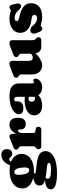

<svg xmlns="http://www.w3.org/2000/svg" viewBox="1024 -1688 908 2997"><g transform="rotate(-90 1478.5 -190.0)"><path d="M400 -73.5Q346.5 -79 317.8 -82.2Q289 -85.5 278.2 -89.8Q267.5 -94 267.5 -102.5Q267.5 -107.5 271.5 -111.2Q275.5 -115 283.5 -120L277.5 -130Q201.5 -130 158.2 -115.8Q115 -101.5 97.2 -78.8Q79.5 -56 79.5 -30Q79.5 -3 94 18Q108.5 39 150 53.8Q191.5 68.5 271.5 77.5Q333 84 368.8 88.5Q404.5 93 419.5 99.2Q434.5 105.5 434.5 117.5Q434.5 127.5 426 135.2Q417.5 143 393.2 147Q369 151 321.5 151Q241.5 151 214.5 137.8Q187.5 124.5 187.5 101.5Q187.5 91.5 191.2 81.5Q195 71.5 198.5 68L195.5 59Q99.5 59 60.5 82Q21.5 105 21.5 151Q21.5 181 48 202Q74.5 223 130 234Q185.5 245 272.5 245Q442.5 245 530 194.8Q617.5 144.5 617.5 67.5Q617.5 24 595 -4.5Q572.5 -33 524.5 -49.5Q476.5 -66 400 -73.5ZM378 -444.5 436 -437.5Q449 -469 461 -485Q473 -501 489.5 -501Q502 -501 509.8 -493.8Q517.5 -486.5 525.2 -477.2Q533 -468 545.5 -460.8Q558 -453.5 579.5 -453.5Q612.5 -453.5 630.5 -476.8Q648.5 -500 648.5 -538Q648.5 -579.5 623 -601.5Q597.5 -623.5 561 -623.5Q510 -623.5 467 -590.5Q424 -557.5 396 -488.5ZM574.5 -310Q574.5 -359.5 545.2 -401.5Q516 -443.5 458.5 -469Q401 -494.5 316 -494.5Q227.5 -494.5 164.8 -470Q102 -445.5 68.8 -400.8Q35.5 -356 35.5 -294.5Q35.5 -242.5 67.2 -202Q99 -161.5 160.8 -138.5Q222.5 -115.5 312.5 -115.5Q391.5 -115.5 450.2 -139.5Q509 -163.5 541.8 -207.2Q574.5 -251 574.5 -310ZM291.5 -421.5Q326 -421.5 343.2 -378.8Q360.5 -336 362.5 -268Q364 -228 354 -208.2Q344 -188.5 317.5 -188.5Q297 -188.5 281.8 -207.2Q266.5 -226 258 -261.8Q249.5 -297.5 247.5 -348.5Q246.5 -370 250.5 -386.2Q254.5 -402.5 264.5 -412Q274.5 -421.5 291.5 -421.5Z M877 -264Q877 -345 896.8 -396.5Q916.5 -448 951.5 -472.5Q986.5 -497 1032 -497Q1081 -497 1109.5 -464.5Q1138 -432 1138 -367Q1138 -302 1112.2 -272Q1086.5 -242 1044.5 -242Q1001 -242 979 -261.5Q957 -281 957 -314.5V-336Q957 -350 951 -356.5Q945 -363 935 -363Q925 -363 917 -353.8Q909 -344.5 904.5 -325.8Q900 -307 900 -279ZM887 -446 900 -348V-142Q900 -118.5 906.2 -106.5Q912.5 -94.5 928 -92L963 -87Q982 -84.5 990 -72.5Q998 -60.5 998 -43Q998 -23 985.5 -11.5Q973 0 951 0H694Q672.5 0 659.8 -11.5Q647 -23 647 -43Q647 -58 653.5 -68.2Q660 -78.5 672 -87L679 -92Q686 -97 689.5 -106.8Q693 -116.5 693 -142V-305Q693 -327.5 687.5 -335.8Q682 -344 673 -349L666 -353Q655 -359.5 648 -368.2Q641 -377 641 -391Q641 -407 650.5 -418Q660 -429 681 -437L787 -478Q809 -486.5 823.8 -491.8Q838.5 -497 850 -497Q865 -497 874.2 -486Q883.5 -475 887 -446Z M1485 -82.5V-95.5L1465 -99V-380Q1465 -399 1454.8 -410.5Q1444.5 -422 1427 -422Q1414 -422 1404.2 -415.8Q1394.5 -409.5 1394.5 -399V-368Q1394.5 -326 1365.8 -303Q1337 -280 1283.5 -280Q1238 -280 1215.8 -299.2Q1193.5 -318.5 1193.5 -353Q1193.5 -386 1225.5 -419Q1257.5 -452 1322.5 -474Q1387.5 -496 1485.5 -496Q1581 -496 1627.8 -457.2Q1674.5 -418.5 1674.5 -351.5V-135Q1674.5 -127.5 1678.8 -121.2Q1683 -115 1693.5 -115Q1699.5 -115 1703 -116.5Q1706.5 -118 1709.5 -120Q1712 -121.5 1714.8 -122.8Q1717.5 -124 1721.5 -124Q1735 -124 1742.2 -114.8Q1749.5 -105.5 1749.5 -92Q1749.5 -67 1733.2 -42.5Q1717 -18 1687.2 -2Q1657.5 14 1616.5 14Q1560.5 14 1522.8 -13.2Q1485 -40.5 1485 -82.5ZM1175.5 -108Q1175.5 -178 1240 -219Q1304.5 -260 1410.5 -260Q1439.5 -260 1462.2 -256.8Q1485 -253.5 1499 -247L1478 -188.5Q1468 -194 1458 -196.5Q1448 -199 1436 -199Q1414.5 -199 1401.5 -185.5Q1388.5 -172 1388.5 -150Q1388.5 -126 1402.2 -112Q1416 -98 1439 -98Q1455 -98 1467.5 -103.8Q1480 -109.5 1486 -116L1499 -57Q1474.5 -23 1427.5 -4.5Q1380.5 14 1327.5 14Q1258 14 1216.8 -21Q1175.5 -56 1175.5 -108Z M2147.5 -90V-110L2137.5 -112V-305Q2137.5 -327.5 2132 -335.8Q2126.5 -344 2117.5 -349L2110.5 -353Q2099.5 -360 2092.5 -368.5Q2085.5 -377 2085.5 -391Q2085.5 -407 2095 -418Q2104.5 -429 2125.5 -437L2231.5 -478Q2257 -488 2273.5 -492.5Q2290 -497 2308.5 -497Q2327.5 -497 2338.5 -484.2Q2349.5 -471.5 2349.5 -452V-142Q2349.5 -116.5 2353.2 -107Q2357 -97.5 2363.5 -92L2370.5 -87Q2382.5 -79 2389 -68.5Q2395.5 -58 2395.5 -43Q2395.5 -23 2383 -11.5Q2370.5 0 2348.5 0H2238.5Q2202.5 0 2175 -26.2Q2147.5 -52.5 2147.5 -90ZM1814.5 -146V-305Q1814.5 -327.5 1809 -335.8Q1803.5 -344 1794.5 -349L1787.5 -353Q1776.5 -360 1769.5 -368.5Q1762.5 -377 1762.5 -391Q1762.5 -407 1772 -418Q1781.5 -429 1802.5 -437L1908.5 -478Q1934 -488 1950.5 -492.5Q1967 -497 1985.5 -497Q2004.5 -497 2015.5 -484.2Q2026.5 -471.5 2026.5 -452V-197Q2026.5 -165.5 2038.8 -149.2Q2051 -133 2073.5 -133Q2088.5 -133 2103.2 -138Q2118 -143 2133.5 -157L2150.5 -173L2188.5 -129L2165.5 -107Q2096.5 -41 2047 -13.5Q1997.5 14 1955.5 14Q1892.5 14 1853.5 -30.5Q1814.5 -75 1814.5 -146Z M2698 -416Q2671 -416 2659 -406.5Q2647 -397 2647 -384Q2647 -376 2652 -368.8Q2657 -361.5 2666.2 -356Q2675.5 -350.5 2689 -348Q2776 -330.5 2828.2 -304Q2880.5 -277.5 2903.8 -241.5Q2927 -205.5 2927 -160Q2927 -80 2872 -33Q2817 14 2702 14Q2672 14 2649.2 8.5Q2626.5 3 2610.2 -2.5Q2594 -8 2583 -8Q2572 -8 2564.2 -2.2Q2556.5 3.5 2548.8 9.2Q2541 15 2530 15Q2514.5 15 2501.2 4.2Q2488 -6.5 2478 -31L2460 -76Q2446.5 -110.5 2454.2 -135Q2462 -159.5 2482 -167Q2503 -174.5 2528 -166.8Q2553 -159 2570 -138Q2586 -118.5 2603.5 -102.2Q2621 -86 2642.8 -76Q2664.5 -66 2693 -66Q2718.5 -66 2731.2 -77.5Q2744 -89 2744 -107Q2744 -119 2738 -128Q2732 -137 2717.8 -143Q2703.5 -149 2679 -152Q2601.5 -161.5 2554.2 -186Q2507 -210.5 2485.5 -247.5Q2464 -284.5 2464 -331Q2464 -381 2492.5 -418.2Q2521 -455.5 2571 -476.2Q2621 -497 2686 -497Q2726 -497 2750.8 -491.5Q2775.5 -486 2788.5 -480.5Q2801.5 -475 2806 -475Q2816.5 -475 2825.2 -480.5Q2834 -486 2842.8 -491.5Q2851.5 -497 2862 -497Q2875.5 -497 2886.8 -487Q2898 -477 2904 -453L2918 -396Q2925 -369 2919.5 -346Q2914 -323 2892 -317Q2875 -312.5 2855.8 -322.2Q2836.5 -332 2820 -352Q2796 -382 2764.2 -399Q2732.5 -416 2698 -416Z"/></g></svg>

Font: Fraunces SuperSoft 9pt
Style: Regular
Weight: 900
Version: Version 1.000;[b76b70a41]